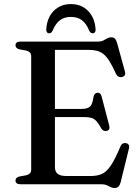

<svg xmlns="http://www.w3.org/2000/svg" viewBox="-20 -904 686 942"><path d="M205.5 -369.5H378.5Q409.5 -369.5 421.8 -381.2Q434 -393 438.5 -427.5Q440.5 -438 445.2 -443Q450 -448 457.5 -449Q473.5 -450.5 478.5 -431L516 -287.5Q518.5 -277 515.8 -270.8Q513 -264.5 504.5 -262Q496.5 -260 489.5 -262.5Q482.5 -265 477.5 -273Q465 -296.5 454.2 -308.5Q443.5 -320.5 430 -325Q416.5 -329.5 396 -329.5H205.5ZM56 -682Q56 -690.5 62 -695.2Q68 -700 80.5 -700H461Q476.5 -700 486.8 -705.2Q497 -710.5 506 -715.8Q515 -721 526 -721Q537.5 -721 543.8 -714.5Q550 -708 554.5 -693L593 -553Q596 -543 592.8 -536.2Q589.5 -529.5 580.5 -526.5Q570.5 -524 562.2 -527.8Q554 -531.5 549 -542Q531.5 -580.5 517 -603.8Q502.5 -627 487.2 -639Q472 -651 453.8 -655.2Q435.5 -659.5 411 -659.5H249.5V-84Q249.5 -62 263 -51.2Q276.5 -40.5 304.5 -40.5H425.5Q458 -40.5 480.8 -51Q503.5 -61.5 524.5 -93Q545.5 -124.5 571.5 -187Q575.5 -196 582.2 -199.5Q589 -203 597 -202Q607 -200.5 611.2 -193.5Q615.5 -186.5 612.5 -175L572 -10Q568 4.5 561.2 11.5Q554.5 18.5 541.5 18.5Q531.5 18.5 522.8 13.8Q514 9 503.5 4.5Q493 0 478 0H80.5Q68 0 62 -5Q56 -10 56 -18Q56 -33 75 -38L108 -44Q120 -47 126.5 -53.5Q133 -60 133 -71V-629Q133 -640 126.5 -646.5Q120 -653 108 -656L75 -662Q56 -667 56 -682ZM328 -821Q295.5 -821 273.8 -804.5Q252 -788 237.5 -752.5Q234 -746 230.2 -743.2Q226.5 -740.5 221.5 -740.5Q214.5 -740.5 210.5 -745.8Q206.5 -751 207 -760.5Q210.5 -817 243.5 -850.5Q276.5 -884 328 -884Q379.5 -884 412.2 -850.5Q445 -817 449 -760.5Q449.5 -751 445.5 -745.8Q441.5 -740.5 434 -740.5Q430 -740.5 426 -743.2Q422 -746 418 -752.5Q404 -788.5 382 -804.8Q360 -821 328 -821Z"/></svg>

Font: Fraunces Wonky
Style: Regular
Weight: 400
Version: Version 1.000;[b76b70a41]